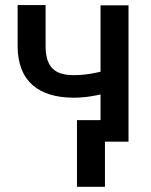

<svg xmlns="http://www.w3.org/2000/svg" viewBox="-20 -549 586 744"><path d="M478 -528.3H369.6V-271C364.3 -269.5 358.9 -268.6 353.5 -267.6C326.2 -261.7 297.9 -257.8 266.1 -257.8C191.9 -257.8 156.7 -288.6 156.7 -371.1V-529.3H48.3V-371.1C48.3 -232.9 131.3 -170.4 266.1 -170.4C297.4 -170.4 328.6 -174.3 356.4 -180.2L369.6 -183.1V-83.5H278.3V174.8H386.7V0H478Z"/></svg>

Font: Bert Sans Medium
Style: Regular
Weight: 500
Designer: Christian Robertson (Google), Cristiano Sobral
Foundry: Google, Cristiano Sobral
Version: Version 3.101